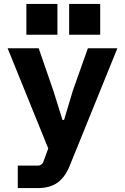

<svg xmlns="http://www.w3.org/2000/svg" viewBox="-20 -763 640 983"><path d="M430 -516H581L338 83Q315 142 276 171Q237 200 173 200H71V85H174Q184 85 191.5 79.5Q199 74 202 65L227 -3L19 -516H178L253 -299L300 -149H308L353 -299ZM493 -743V-585H334V-743ZM274 -743V-585H115V-743Z"/></svg>

Font: iA Writer Duo S
Style: Bold
Weight: 700
Designer: Mike Abbink, Paul van der Laan, Pieter van Rosmalen, Oliver Reichenstein
Foundry: Bold Monday and Information Architects Inc.
Version: Version 2.000